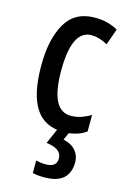

<svg xmlns="http://www.w3.org/2000/svg" viewBox="-121 -608 603 906"><g transform="rotate(15 181.0 -155.0)"><path d="M224 10Q129 10 84.5 -59Q40 -128 40 -266Q40 -396 85 -473Q130 -550 226 -550Q263 -550 290 -542.5Q317 -535 340 -522L312 -443Q269 -466 233 -466Q137 -466 137 -267Q137 -73 235 -73Q260 -73 283.5 -80.5Q307 -88 332 -103V-22Q308 -5 279.5 2.5Q251 10 224 10ZM313 133Q313 240 190 240Q154 240 133 234V173Q158 179 181 179Q234 179 234 136Q234 89 159 80L194 0H252L232 44Q272 53 292.5 77Q313 101 313 133Z"/></g></svg>

Font: Noto Sans Tamil ExtraCondensed Medium
Style: Regular
Weight: 500
Width: 2
Designer: Jelle Bosma - Monotype Design Team
Foundry: Monotype Imaging Inc.
Version: Version 2.004; ttfautohint (v1.8.4.7-5d5b)